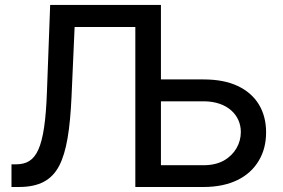

<svg xmlns="http://www.w3.org/2000/svg" viewBox="-20 -747 1132 767"><path d="M55 0C136 0 186.1 -27 216.3 -84.5C246.4 -142 259.6 -231.5 265.6 -357.6L278.1 -639.2H540.5V-727.3H180.4L167.6 -382.5C159.4 -147.7 124.3 -91.6 45.5 -90.6H25.9V0ZM593.4 -342.3H793.3C888.8 -342.3 942.1 -286.6 942.1 -219.8C942.1 -174 918.7 -131 874.6 -105.8C852.3 -93.4 825.3 -87 793.3 -87H622.9V-727.3H520.6V0H793.3C899.9 0 975.1 -39.4 1013.8 -105.1C1033.4 -137.8 1043 -175.4 1043 -218.4C1043 -304 1003.2 -369.3 929 -403.8C891.7 -421.2 846.6 -429.7 793.3 -429.7H593.4Z"/></svg>

Font: Inter 465
Style: Regular
Weight: 400
Designer: Rasmus Andersson
Foundry: rsms
Version: Version 3.019;Glyphs 3.1.2 (3151)